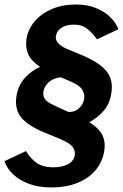

<svg xmlns="http://www.w3.org/2000/svg" viewBox="-23 -753 545 851"><path d="M203.8 77.7Q147.7 77.7 104.8 61.6Q62 45.6 34.6 19.1Q7.2 -7.3 -3.1 -38.7L92.2 -83.4Q108 -55.4 136 -33.4Q164 -11.5 214.5 -11.5Q252.4 -11.5 278.4 -25.3Q304.4 -39.1 308.3 -66.1Q311.4 -85.8 298.4 -102.5Q285.4 -119.2 243.8 -136.9L174.1 -165.6Q101 -195.7 71.2 -232.3Q41.5 -269 49.6 -325.4Q56.6 -371.6 84.7 -404.8Q112.9 -437.9 154.5 -456.5Q113.8 -484.3 101.6 -514.1Q89.3 -544 94.1 -578.8Q100.7 -622.4 129.7 -657.2Q158.8 -692.1 205.9 -712.5Q253 -733 313.8 -733Q363.7 -733 402.2 -717.4Q440.7 -701.8 466.1 -676.7Q491.5 -651.6 501.6 -623.2L406.7 -578.8Q389.2 -603.6 365.5 -623.7Q341.9 -643.8 304.5 -643.8Q270.6 -643.8 249.4 -629.8Q228.2 -615.9 224.6 -592.5Q222.2 -574.9 235.1 -561.4Q248 -547.8 269.9 -537.9L341.1 -508.1Q417.5 -475.9 448.6 -437.9Q479.7 -400 470.6 -341.4Q464.1 -294.4 437.7 -263.3Q411.3 -232.2 373.2 -211.3Q413.8 -185.8 429.7 -156Q445.6 -126.2 439.1 -84.7Q431.8 -37.2 402.1 -0.6Q372.4 35.9 322.2 56.8Q272 77.7 203.8 77.7ZM279.2 -257.2Q298.2 -255.2 314 -263.9Q329.8 -272.5 339.6 -287.8Q349.5 -303.1 350.6 -321.7Q351.2 -343.4 338 -360.3Q324.7 -377.2 287.4 -393L246.9 -410.4Q224.9 -408.6 208.5 -399.4Q192.1 -390.2 181.9 -376.1Q171.8 -362 169.3 -346.3Q166.5 -324.8 178.7 -310.6Q190.9 -296.4 234.7 -277.6Z"/></svg>

Font: Public Sans Thin
Style: Italic
Weight: 100
Italic angle: -8°
Designer: The Public Sans project authors (U.S. Web Design System). Libre Franklin designed by Pablo Impallari and Rodrigo Fuenzal
Version: Version 2.000